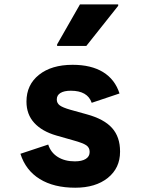

<svg xmlns="http://www.w3.org/2000/svg" viewBox="-20 -838 640 874"><path d="M322.5 16.5Q225 16.5 160.8 -23.2Q96.5 -63 73 -138L199.5 -180Q211 -143.5 243 -123.5Q275 -103.5 320.5 -103.5Q352.5 -103.5 370.2 -114.5Q388 -125.5 388 -145.5V-147.5Q388 -166 373 -176.5Q358 -187 312.5 -199.5L237 -221Q171 -240 135.8 -278.8Q100.5 -317.5 100.5 -375V-376Q100.5 -452 157.5 -497.5Q214.5 -543 310.5 -543Q395 -543 449.2 -509.8Q503.5 -476.5 524 -412.5L397.5 -370Q378.5 -425 302.5 -425Q272 -425 255.2 -414.8Q238.5 -404.5 238.5 -385.5V-385Q238.5 -368.5 251.8 -358.5Q265 -348.5 300 -338.5L375.5 -317.5Q454 -296 490.2 -255.2Q526.5 -214.5 526.5 -149V-147Q526.5 -73 470.8 -28.2Q415 16.5 322.5 16.5ZM240 -629V-636L344 -818H518V-811.5L373 -629Z"/></svg>

Font: Google Sans Code
Style: Regular
Weight: 400
Monospace: yes
Designer: Google Sans Code Authors
Foundry: Google LLC
Version: Version 6.000